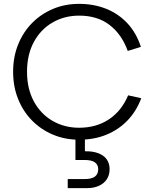

<svg xmlns="http://www.w3.org/2000/svg" viewBox="-20 -717 811 995"><path d="M420 67Q459 66 488 76.5Q517 87 532.5 108Q548 129 548 160Q548 190 533.5 212Q519 234 492.5 246Q466 258 431 258H331V211H417Q455 211 472 198Q489 185 489 160Q489 137 472 124.5Q455 112 417 112H371V-7H420ZM390 7Q317 7 255 -19Q193 -45 146.5 -92Q100 -139 74 -203.5Q48 -268 48 -345Q48 -422 74 -486.5Q100 -551 146.5 -598Q193 -645 255 -671Q317 -697 390 -697Q466 -697 530 -671.5Q594 -646 640.5 -596Q687 -546 710 -474L642 -453Q611 -539 548 -587.5Q485 -636 390 -636Q314 -636 252.5 -600.5Q191 -565 155.5 -499.5Q120 -434 120 -345Q120 -257 155.5 -191.5Q191 -126 252.5 -90.5Q314 -55 390 -55Q479 -55 544.5 -98.5Q610 -142 644 -223L712 -208Q687 -141 641 -93Q595 -45 531.5 -19Q468 7 390 7Z"/></svg>

Font: Parkinsans Light
Style: Regular
Weight: 300
Designer: Red Stone, Indian Type Foundry
Foundry: Indian Type Foundry
Version: Version 1.000